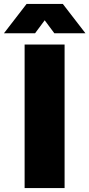

<svg xmlns="http://www.w3.org/2000/svg" viewBox="-66 -955 454 975"><path d="M59 0V-729H262V0ZM-46 -786 69 -935H253L368 -786H210L161 -852L112 -786Z"/></svg>

Font: Mona Sans ExtraLight Black
Style: Regular
Weight: 900
Version: Version 2.000